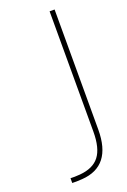

<svg xmlns="http://www.w3.org/2000/svg" viewBox="-138 -748 527 795"><g transform="rotate(-20 126.0 -350.0)"><path d="M36 0V-21Q52 -20 78 -22Q137 -27 164 -62Q191 -97 191 -170V-700H213V-171Q213 -10 80 -1Q52 1 36 0Z"/></g></svg>

Font: Bebas Neue Light
Style: Regular
Weight: 300
Designer: Ryoichi Tsunekawa
Foundry: Ryoichi Tsunekawa
Version: Version 001.003; ttfautohint (v1.5.65-e2d9)